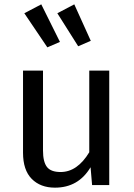

<svg xmlns="http://www.w3.org/2000/svg" viewBox="-20 -852 615 884"><path d="M233 12Q166 12 126 -28.5Q86 -69 86 -149V-527H178V-159Q178 -107 196 -83.5Q214 -60 259 -60Q336 -60 391 -151V-527H483V0H404L397 -82Q341 12 233 12ZM198 -634 92 -791 170 -832 256 -659ZM340 -639 244 -791 322 -832 398 -664Z"/></svg>

Font: Trujillo
Style: Regular
Weight: 400
Designer: Fira Sans original fonts by bBox Type GmbH, Carrois Corporate GbR, & Edenspiekermann AG / Changes by Cristiano Sobral
Foundry: Fira Sans original fonts by bBox Type GmbH, Carrois Corporate GbR, & Edenspiekermann AG / Changes by Cristiano Sobral
Version: Version 4.301;October 17, 2021;FontCreator 14.0.0.2814 64-bi